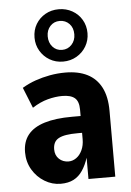

<svg xmlns="http://www.w3.org/2000/svg" viewBox="-56 -846 614 899"><g transform="rotate(-5 251.0 -396.5)"><path d="M193 11Q153 11 117.5 -10.5Q82 -32 60.5 -68.5Q39 -105 39 -150Q39 -200 65 -232.5Q91 -265 143 -281Q195 -297 272 -297H328V-218H293Q261 -218 239 -214.5Q217 -211 203 -203.5Q189 -196 182.5 -183Q176 -170 176 -152Q176 -124 194 -107Q212 -90 239 -90Q258 -90 275 -102Q292 -114 302.5 -136.5Q313 -159 313 -188V-327Q313 -366 294 -382Q275 -398 235 -398Q203 -398 167 -388.5Q131 -379 94 -355L55 -452Q85 -470 118 -481.5Q151 -493 186.5 -499.5Q222 -506 259 -506Q320 -506 362.5 -484.5Q405 -463 427.5 -419.5Q450 -376 450 -309V0H324V-100Q313 -66 296 -40.5Q279 -15 254 -2Q229 11 193 11ZM254 -558Q219 -558 191 -574.5Q163 -591 146.5 -619Q130 -647 130 -681Q130 -717 146.5 -744.5Q163 -772 191 -788Q219 -804 254 -804Q289 -804 317.5 -788Q346 -772 362.5 -744Q379 -716 379 -681Q379 -647 362.5 -619Q346 -591 317.5 -574.5Q289 -558 254 -558ZM254 -613Q281 -613 299 -632.5Q317 -652 317 -681Q317 -712 299 -730.5Q281 -749 254 -749Q227 -749 209.5 -730Q192 -711 192 -682Q192 -652 209.5 -632.5Q227 -613 254 -613Z"/></g></svg>

Font: Nunito Sans 10pt Condensed ExtraBold
Style: Regular
Weight: 800
Width: 3
Designer: Vernon Adams
Foundry: Vernon Adams
Version: Version 3.101;gftools[0.9.27]